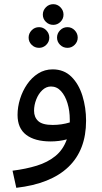

<svg xmlns="http://www.w3.org/2000/svg" viewBox="-20 -669 487 919"><path d="M58 230 40 148Q104 140 156 124Q208 108 245 78Q282 48 300 -2Q282 3 262 5.5Q242 8 223 8Q147 8 105.5 -23.5Q64 -55 64 -119Q64 -157 76 -195.5Q88 -234 110 -266Q132 -298 163 -317.5Q194 -337 232 -337Q286 -337 321.5 -302Q357 -267 374.5 -210.5Q392 -154 392 -91Q392 49 307.5 130Q223 211 58 230ZM143 -139Q143 -108 163 -89.5Q183 -71 232 -71Q275 -71 314 -83Q314 -89 314 -97Q314 -139 303 -175Q292 -211 272 -233Q252 -255 224 -255Q201 -255 182.5 -237.5Q164 -220 153.5 -193Q143 -166 143 -139ZM235 -550Q214 -550 199.5 -564.5Q185 -579 185 -599Q185 -619 199.5 -634Q214 -649 235 -649Q255 -649 269.5 -634Q284 -619 284 -599Q284 -579 269.5 -564.5Q255 -550 235 -550ZM167 -440Q146 -440 131.5 -454.5Q117 -469 117 -489Q117 -509 131.5 -524Q146 -539 167 -539Q187 -539 201.5 -524Q216 -509 216 -489Q216 -469 201.5 -454.5Q187 -440 167 -440ZM303 -440Q282 -440 267.5 -454.5Q253 -469 253 -489Q253 -509 267.5 -524Q282 -539 303 -539Q323 -539 337.5 -524Q352 -509 352 -489Q352 -469 337.5 -454.5Q323 -440 303 -440Z"/></svg>

Font: TSCustom
Style: Regular
Weight: 400
Designer: Monotype Design Team
Foundry: Monotype Imaging Inc.
Version: Version 2.004; ttfautohint (v1.8.3) -l 8 -r 50 -G 200 -x 14 